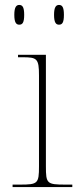

<svg xmlns="http://www.w3.org/2000/svg" viewBox="-20 -758 320 778"><path d="M219 -658C232 -658 239 -666 239 -698C239 -729 232 -738 219 -738C207 -738 199 -729 199 -698C199 -666 207 -658 219 -658ZM58 -658C71 -658 78 -666 78 -698C78 -729 71 -738 58 -738C46 -738 38 -729 38 -698C38 -666 46 -658 58 -658ZM31 0H273V-10H245C170 -10 166 -14 166 -84V-536H53V-526H71C130 -526 138 -521 138 -452V-84C138 -14 133 -10 61 -10H31Z"/></svg>

Font: Noto Serif Display Thin
Style: Regular
Weight: 100
Designer: Monotype Design Team
Foundry: Monotype Imaging Inc.
Version: Version 2.009